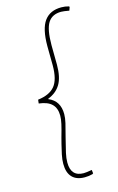

<svg xmlns="http://www.w3.org/2000/svg" viewBox="-123 -704 556 902"><g transform="rotate(-15 155.5 -253.0)"><path d="M308 -648 311 -645 305 -628Q278 -633 266 -633Q222 -633 202 -601.5Q182 -570 182 -493L183 -398Q183 -337 163 -303.5Q143 -270 102 -254V-252Q156 -230 156 -165Q156 -146 150.5 -122.5Q145 -99 134 -58Q122 -11 116.5 13.5Q111 38 111 59Q111 127 173 127Q185 127 213 122L215 139L211 142Q193 147 173 147Q133 147 112 125Q91 103 91 60Q91 40 96 15.5Q101 -9 107 -32Q113 -55 115 -63Q126 -101 131 -123.5Q136 -146 136 -163Q136 -199 116 -219Q96 -239 53 -244L55 -262Q112 -269 137.5 -300Q163 -331 163 -400L162 -494Q162 -578 189.5 -615.5Q217 -653 272 -653Q291 -653 308 -648Z"/></g></svg>

Font: Luna Sans Thin
Style: Italic
Weight: 250
Italic angle: -7°
Designer: Juan Pablo del Peral
Foundry: Huerta Tipografica
Version: Version 2.001; ttfautohint (v1.5)